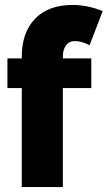

<svg xmlns="http://www.w3.org/2000/svg" viewBox="-20 -756 435 776"><path d="M234 -520H349V-400H234V0H68V-400H10V-520H68V-527Q68 -625 122 -680.5Q176 -736 273 -736Q335 -736 395 -711L342 -573Q311 -590 283 -590Q260 -590 247 -573Q234 -556 234 -526Z"/></svg>

Font: Akshar
Style: Bold
Weight: 700
Designer: Tall Chai
Foundry: Tall Chai
Version: Version 1.000